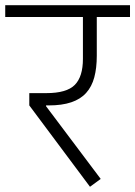

<svg xmlns="http://www.w3.org/2000/svg" viewBox="-40 -718 517 734"><path d="M72 -315V-362H137Q215 -362 246 -393.5Q277 -425 277 -493V-653H-20V-698H457V-653H330V-505Q330 -458 320.5 -422.5Q311 -387 289.5 -363Q268 -339 232.5 -327Q197 -315 146 -315H136V-312L345 -34L304 -4Z"/></svg>

Font: IBM Plex Sans Devanagari Light
Style: Regular
Weight: 300
Designer: Mike Abbink, Paul van der Laan, Pieter van Rosmalen, Erin McLaughlin
Foundry: Bold Monday
Version: Version 1.1